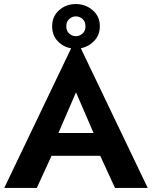

<svg xmlns="http://www.w3.org/2000/svg" viewBox="-20 -930 751 950"><path d="M238 -800Q238 -849 272.5 -879.5Q307 -910 355 -910Q403 -910 438.5 -879.5Q474 -849 474 -800Q474 -757 446.5 -728Q419 -699 380 -691L711 0H549L476 -159H235L162 0H1L332 -691Q292 -698 265 -727Q238 -756 238 -800ZM308 -800Q308 -777 322.5 -764Q337 -751 355 -751Q374 -751 388.5 -764Q403 -777 403 -800Q403 -823 388.5 -836Q374 -849 355 -849Q337 -849 322.5 -836Q308 -823 308 -800ZM356 -473 269 -272H443Z"/></svg>

Font: Von Semi
Style: Regular
Weight: 600
Version: Version 4.000; ttfautohint (v1.8.4.7-5d5b)